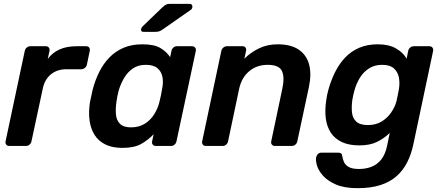

<svg xmlns="http://www.w3.org/2000/svg" viewBox="-20 -761 2303 1001"><path d="M28 0Q18 0 12.5 -7Q7 -14 9 -24L109 -495Q111 -506 119.5 -513Q128 -520 138 -520H219Q229 -520 234.5 -513Q240 -506 238 -495L229 -454Q253 -486 290 -503Q327 -520 380 -520H429Q440 -520 445 -513Q450 -506 448 -496L433 -424Q431 -414 422.5 -407Q414 -400 404 -400H326Q278 -400 245.5 -373.5Q213 -347 203 -299L144 -24Q142 -14 134 -7Q126 0 115 0Z M618 10Q566 10 530 -7.5Q494 -25 473.5 -57Q453 -89 447 -132.5Q441 -176 449 -228Q453 -246 456 -260.5Q459 -275 463 -293Q476 -343 497.5 -386Q519 -429 550.5 -461.5Q582 -494 624.5 -512Q667 -530 722 -530Q784 -530 816.5 -510.5Q849 -491 867 -463L874 -496Q876 -506 884 -513Q892 -520 902 -520H981Q991 -520 997 -513Q1003 -506 1001 -496L900 -24Q898 -14 890 -7Q882 0 872 0H793Q782 0 776.5 -7Q771 -14 773 -24L781 -61Q751 -30 715 -10Q679 10 618 10ZM663 -97Q705 -97 735 -116Q765 -135 783.5 -164.5Q802 -194 810 -225Q815 -243 819 -263.5Q823 -284 826 -302Q832 -332 827 -359.5Q822 -387 801.5 -405Q781 -423 740 -423Q701 -423 673.5 -404.5Q646 -386 628 -356Q610 -326 599 -290Q595 -275 592 -260Q589 -245 587 -230Q582 -194 584.5 -164Q587 -134 605.5 -115.5Q624 -97 663 -97ZM728 -595Q712 -595 716 -611Q718 -618 724 -624L827 -723Q839 -734 846.5 -737.5Q854 -741 868 -741H968Q984 -741 983 -724Q982 -715 975 -710L829 -608Q819 -601 811 -598Q803 -595 791 -595Z M1053 0Q1043 0 1037.5 -7Q1032 -14 1034 -24L1134 -496Q1136 -506 1144.5 -513Q1153 -520 1163 -520H1245Q1255 -520 1260 -513Q1265 -506 1263 -496L1254 -455Q1286 -487 1329.5 -508.5Q1373 -530 1428 -530Q1496 -530 1537 -502.5Q1578 -475 1591.5 -425Q1605 -375 1590 -305L1530 -24Q1528 -14 1520 -7Q1512 0 1501 0H1413Q1403 0 1397.5 -7Q1392 -14 1394 -24L1452 -299Q1465 -360 1449.5 -391.5Q1434 -423 1376 -423Q1319 -423 1279.5 -390Q1240 -357 1227 -299L1169 -24Q1167 -14 1159 -7Q1151 0 1141 0Z M1844 220Q1775 220 1731.5 201Q1688 182 1664 155Q1640 128 1632.5 101.5Q1625 75 1628 60Q1630 50 1637 42.5Q1644 35 1654 35H1744Q1754 35 1759 39.5Q1764 44 1765 56Q1767 69 1773.5 84Q1780 99 1798 109.5Q1816 120 1852 120Q1886 120 1915.5 109Q1945 98 1966.5 72Q1988 46 1998 0L2012 -68Q1982 -39 1945 -21Q1908 -3 1854 -3Q1799 -3 1762 -20.5Q1725 -38 1704.5 -69.5Q1684 -101 1678.5 -144Q1673 -187 1681 -239Q1683 -254 1685.5 -266Q1688 -278 1692 -293Q1706 -343 1727.5 -386Q1749 -429 1780 -461.5Q1811 -494 1853 -512Q1895 -530 1950 -530Q2007 -530 2044.5 -508.5Q2082 -487 2100 -455L2108 -495Q2110 -506 2118.5 -513Q2127 -520 2138 -520H2218Q2229 -520 2234.5 -513Q2240 -506 2238 -495L2136 -13Q2125 41 2103.5 84Q2082 127 2047.5 157.5Q2013 188 1963 204Q1913 220 1844 220ZM1898 -109Q1939 -109 1969 -127Q1999 -145 2019 -174Q2039 -203 2047 -233Q2050 -246 2054 -266Q2058 -286 2060 -298Q2065 -329 2059.5 -357.5Q2054 -386 2033.5 -404.5Q2013 -423 1972 -423Q1933 -423 1904 -404.5Q1875 -386 1856.5 -356Q1838 -326 1828 -290Q1825 -278 1822 -266Q1819 -254 1817 -241Q1812 -206 1815 -175.5Q1818 -145 1837.5 -127Q1857 -109 1898 -109Z"/></svg>

Font: Rubik Light Medium
Style: Italic
Weight: 500
Italic angle: -12°
Version: Version 2.104